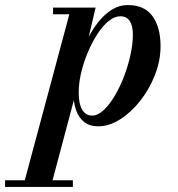

<svg xmlns="http://www.w3.org/2000/svg" viewBox="-127 -490 706 760"><path d="M-36 250 147.5 -433.5H83V-460H251.5L211.5 -290.5L187.5 -208.5L182 -156L74 250ZM-107 250V223.5H161.5V250ZM238 -32.5Q260 -32.5 283 -53.8Q306 -75 326.8 -110Q347.5 -145 363.8 -187.2Q380 -229.5 389.5 -273Q399 -316.5 399 -353.5Q399 -387 387 -406.2Q375 -425.5 349 -425.5Q326 -425.5 302.8 -406.5Q279.5 -387.5 258.5 -355.2Q237.5 -323 220.8 -283.2Q204 -243.5 194.2 -202Q184.5 -160.5 184.5 -122.5Q184.5 -80 198 -56.2Q211.5 -32.5 238 -32.5ZM262 10Q228 10 206.2 -7Q184.5 -24 174 -54.2Q163.5 -84.5 163.5 -124.5Q163.5 -153.5 170.5 -190Q177.5 -226.5 190.5 -265.2Q203.5 -304 222.2 -340.5Q241 -377 265 -406.2Q289 -435.5 317.5 -452.8Q346 -470 378.5 -470Q445 -470 476.8 -425.8Q508.5 -381.5 508.5 -307.5Q508.5 -250 486.5 -193.8Q464.5 -137.5 428.5 -91.5Q392.5 -45.5 348.8 -17.8Q305 10 262 10Z"/></svg>

Font: Bodoni Moda 9pt SemiBold
Style: Italic
Weight: 600
Italic angle: -13°
Designer: Owen Earl
Foundry: indestructible type
Version: Version 2.004